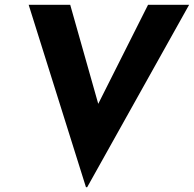

<svg xmlns="http://www.w3.org/2000/svg" viewBox="-20 -756 812 804"><path d="M340 28 100 -736H274L424 -206L342 -223L600 -736H772L345 28Z"/></svg>

Font: Josefin Sans Thin
Style: Bold Italic
Weight: 700
Italic angle: -7°
Version: Version 2.000